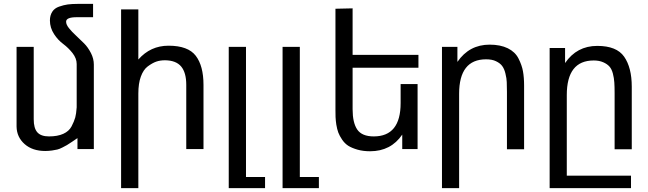

<svg xmlns="http://www.w3.org/2000/svg" viewBox="-20 -764 3323 984"><path d="M373 -436Q373 -464.8 351.6 -492.2Q330.6 -518.6 304.7 -538.1Q277.3 -558.1 257.3 -588.9Q235.8 -621.6 235.8 -659.2Q235.8 -685.1 248 -704.1Q259.3 -721.7 282.7 -730Q306.6 -738.3 327.1 -741.2Q349.1 -744.1 379.9 -744.1H457V-675.8H373Q318.8 -675.8 318.8 -652.8Q318.8 -637.7 333.5 -619.6Q349.6 -599.6 369.1 -582Q383.3 -569.3 411.1 -541.5Q430.7 -522 446.3 -491.7Q460.9 -462.9 460.9 -433.1V0H377V-56.2Q359.9 -44.4 349.6 -37.6Q343.8 -33.7 337.9 -30Q332 -26.4 328.4 -23.9Q324.7 -21.5 323.2 -20.5Q320.8 -19 300.3 -8.3Q284.2 0 273.4 2.4Q256.8 5.9 246.6 7.3Q228 9.8 211.9 9.8Q146.5 9.8 106.4 -25.4Q65.9 -61 64.9 -115.2V-523.9H152.8V-152.8Q152.8 -107.4 170.9 -86.4Q189.5 -64.9 231 -64.9Q274.9 -64.9 304.2 -78.1Q333.5 -91.3 346.7 -116.2Q359.9 -141.6 365.7 -162.1Q370.6 -179.7 373 -213.9Z M825.7 -455.1Q800.8 -455.1 780.8 -448.2Q761.2 -441.4 737.3 -423.8Q714.8 -407.2 701.7 -371.1Q689 -336.4 689 -284.2V200.2H600.6V-715.8H689V-459Q751 -529.8 843.8 -529.8Q943.8 -529.8 983.4 -478Q1022.9 -426.3 1022.9 -329.1V0H934.6V-329.1Q934.6 -391.6 908.7 -422.9Q882.3 -454.6 825.7 -455.1Z M1338.4 143.1V200.2H1152.3V-523.9H1240.7V143.1Z M1614.3 143.1V200.2H1428.2V-523.9H1516.6V143.1Z M1895.5 -64.9Q2033.2 -64.9 2033.2 -235.8V-333H2120.1V0H2041.5V-74.2Q1983.4 11.2 1876.5 11.2Q1841.3 11.2 1812 2.9Q1783.2 -5.4 1764.6 -17.1Q1746.6 -28.8 1733.4 -48.3Q1720.2 -67.9 1713.9 -84.5Q1707.5 -101.6 1703.6 -125.5Q1700.7 -144.5 1699.7 -164.1Q1699.2 -173.3 1699.2 -200.2V-719.2L1787.1 -721.2V-482.9H2124.5V-417H1787.1V-204.1Q1787.1 -135.7 1810.5 -100.6Q1834.5 -64.9 1895.5 -64.9Z M2471.2 -460Q2333 -460 2333 -283.2V200.2H2245.1V-523.9H2324.2V-446.8Q2384.8 -535.2 2489.3 -535.2Q2544.4 -535.2 2582.5 -516.6Q2620.1 -498 2637.2 -464.4Q2654.8 -429.7 2660.2 -398.9Q2666 -366.7 2666 -326.2V1H2578.1V-293Q2578.1 -318.8 2577.1 -343.3Q2576.7 -361.3 2570.3 -387.2Q2564.9 -410.6 2553.7 -425.8Q2543.5 -439.9 2522 -450.2Q2502 -460 2471.2 -460Z M3022.9 -454.1Q2884.8 -454.1 2884.8 -276.9V136.2H3213.9V200.2H2796.9V-518.1H2876V-440.9Q2936 -528.8 3041 -528.8Q3140.1 -528.8 3178.7 -473.6Q3217.8 -417.5 3217.8 -319.8V1H3129.9V-287.1Q3129.9 -320.3 3128.4 -341.3Q3127 -363.8 3121.1 -386.7Q3115.2 -409.7 3103.5 -422.9Q3091.8 -436 3071.8 -444.8Q3050.8 -454.1 3022.9 -454.1Z"/></svg>

Font: Miedinger*
Style: Book
Weight: 400
Version: Version 001.000